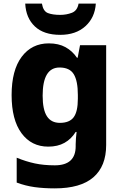

<svg xmlns="http://www.w3.org/2000/svg" viewBox="-20 -798 678 1058"><path d="M249 -559Q303 -559 341 -538Q379 -517 404 -480H408L421 -549H565V1Q565 118 494.5 179Q424 240 282 240Q220 240 170 233Q120 226 72 208V71Q123 92 172 102.5Q221 113 282 113Q397 113 397 8V-3Q397 -17 398.5 -35.5Q400 -54 402 -71H397Q373 -32 335.5 -11Q298 10 246 10Q153 10 98.5 -64Q44 -138 44 -274Q44 -411 99.5 -485Q155 -559 249 -559ZM308 -426Q215 -426 215 -271Q215 -194 238.5 -157.5Q262 -121 310 -121Q363 -121 386 -152Q409 -183 409 -254V-275Q409 -352 386.5 -389Q364 -426 308 -426ZM508 -778Q503 -701 450.5 -653.5Q398 -606 312 -606Q221 -606 172 -652.5Q123 -699 119 -778H211Q218 -736 244 -726Q270 -716 312 -716Q346 -716 376 -727.5Q406 -739 413 -778Z"/></svg>

Font: Noto Sans ExtraBold
Style: Regular
Weight: 800
Designer: Monotype Design Team
Foundry: Monotype Imaging Inc.
Version: Version 2.007